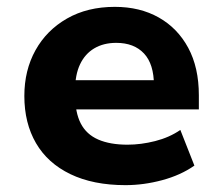

<svg xmlns="http://www.w3.org/2000/svg" viewBox="-20 -529 647 560"><path d="M346 11Q252 11 185.5 -21Q119 -53 85 -111.5Q51 -170 51 -249Q51 -324 83.5 -382.5Q116 -441 175.5 -475Q235 -509 315 -509Q388 -509 443 -478Q498 -447 529 -389.5Q560 -332 560 -251V-210H178V-295H443L429 -280Q429 -342 400 -373Q371 -404 319 -404Q282 -404 255 -388Q228 -372 213.5 -341.5Q199 -311 199 -266V-253Q199 -201 215.5 -169Q232 -137 266.5 -122Q301 -107 352 -107Q391 -107 432.5 -117.5Q474 -128 506 -150L547 -46Q507 -18 453 -3.5Q399 11 346 11Z"/></svg>

Font: Nunito Sans 9pt ExtraBold
Style: Regular
Weight: 800
Version: Version 3.101;gftools[0.9.27]